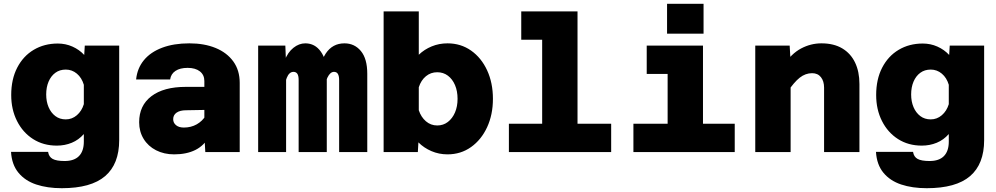

<svg xmlns="http://www.w3.org/2000/svg" viewBox="-20 -800 5240 1010"><path d="M423 -511 426 -560H607V-63Q607 63 533 126.5Q459 190 305 190Q229 190 170.5 170.5Q112 151 77 108.5Q42 66 38 -1H233Q237 25 257 36Q277 47 320 47Q370 47 395.5 21Q421 -5 421 -55V-95Q394 -64 357.5 -49Q321 -34 279 -34Q208 -34 154 -68.5Q100 -103 69.5 -163.5Q39 -224 39 -300Q39 -383 70.5 -444Q102 -505 157.5 -538Q213 -571 284 -571Q325 -571 361 -555Q397 -539 423 -511ZM326 -172Q359 -172 384.5 -194Q410 -216 421 -252V-354Q410 -391 384.5 -412.5Q359 -434 326 -434Q294 -434 271 -417Q248 -400 235.5 -370.5Q223 -341 223 -303Q223 -266 235.5 -236.5Q248 -207 271 -189.5Q294 -172 326 -172Z M1060 0 1055 -87V-374Q1055 -406 1031.5 -424.5Q1008 -443 967 -443Q927 -443 903 -427Q879 -411 875 -382H696Q702 -441 737 -483.5Q772 -526 833 -549Q894 -572 976 -572Q1055 -572 1114.5 -547.5Q1174 -523 1207.5 -476.5Q1241 -430 1241 -364V0ZM896 12Q843 12 801 -9.5Q759 -31 735.5 -69.5Q712 -108 712 -157Q712 -245 776.5 -294Q841 -343 957 -343H1071L1070 -222L959 -220Q927 -220 909 -207.5Q891 -195 891 -173Q891 -154 906 -141.5Q921 -129 947 -129Q985 -129 1015 -146Q1045 -163 1063 -193L1081 -84Q1055 -35 1008.5 -11.5Q962 12 896 12Z M1764 0V-379Q1764 -400 1757.5 -411Q1751 -422 1737 -422Q1717 -422 1702.5 -392Q1688 -362 1676 -287L1666 -375Q1658 -465 1693.5 -518.5Q1729 -572 1792 -572Q1845 -572 1878.5 -531.5Q1912 -491 1912 -412V0ZM1338 0V-560H1481L1485 -459V0ZM1551 0V-379Q1551 -402 1544 -412Q1537 -422 1524 -422Q1501 -422 1488.5 -390.5Q1476 -359 1465 -287L1466 -381Q1461 -439 1477.5 -482Q1494 -525 1523.5 -548.5Q1553 -572 1586 -572Q1637 -572 1668 -528Q1699 -484 1699 -414V0Z M2334 -572Q2404 -572 2458 -534Q2512 -496 2542.5 -430Q2573 -364 2573 -280Q2573 -197 2542.5 -131Q2512 -65 2458 -26.5Q2404 12 2334 12Q2289 12 2249.5 -5Q2210 -22 2181 -51L2178 0H1998V-740H2183V-512Q2212 -540 2251 -556Q2290 -572 2334 -572ZM2280 -140Q2312 -140 2336 -158.5Q2360 -177 2373.5 -208.5Q2387 -240 2387 -280Q2387 -321 2373.5 -352.5Q2360 -384 2336 -402Q2312 -420 2280 -420Q2246 -420 2220.5 -399Q2195 -378 2183 -341V-220Q2195 -184 2220.5 -162Q2246 -140 2280 -140Z M2832 0V-740H3018V0ZM2657 0V-149H3195V0ZM2722 -591V-740H2925V-591Z M3492 0V-560H3678V0ZM3312 0V-149H3845V0ZM3382 -411V-560H3585V-411ZM3489 -623V-780H3681V-623Z M4315 0V-339Q4315 -373 4298.5 -394Q4282 -415 4252 -415Q4217 -415 4187 -391.5Q4157 -368 4120 -313L4102 -456Q4143 -518 4194 -545Q4245 -572 4301 -572Q4366 -572 4410.5 -545.5Q4455 -519 4478 -471Q4501 -423 4501 -358V0ZM3953 0V-560H4134L4139 -474V0Z M4973 -511 4976 -560H5157V-63Q5157 63 5083 126.5Q5009 190 4855 190Q4779 190 4720.5 170.5Q4662 151 4627 108.5Q4592 66 4588 -1H4783Q4787 25 4807 36Q4827 47 4870 47Q4920 47 4945.5 21Q4971 -5 4971 -55V-95Q4944 -64 4907.5 -49Q4871 -34 4829 -34Q4758 -34 4704 -68.5Q4650 -103 4619.5 -163.5Q4589 -224 4589 -300Q4589 -383 4620.5 -444Q4652 -505 4707.5 -538Q4763 -571 4834 -571Q4875 -571 4911 -555Q4947 -539 4973 -511ZM4876 -172Q4909 -172 4934.5 -194Q4960 -216 4971 -252V-354Q4960 -391 4934.5 -412.5Q4909 -434 4876 -434Q4844 -434 4821 -417Q4798 -400 4785.5 -370.5Q4773 -341 4773 -303Q4773 -266 4785.5 -236.5Q4798 -207 4821 -189.5Q4844 -172 4876 -172Z"/></svg>

Font: Azeret Mono ExtraBold
Style: Regular
Weight: 800
Designer: Martin Vácha
Foundry: Displaay
Version: Version 1.002